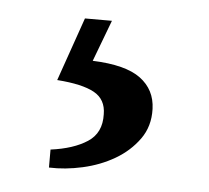

<svg xmlns="http://www.w3.org/2000/svg" viewBox="-32 -35 348 319"><g transform="rotate(5 142.0 125.0)"><path d="M117 68Q172 70 197 88.5Q222 107 223 139Q224 168 208.5 189.5Q193 211 169 225Q145 239 116 245.5Q87 252 60 251V221Q98 216 121 201Q144 186 143 155Q143 130 123 119Q103 108 61 105L98 -1H143Z"/></g></svg>

Font: PT Serif
Style: Regular
Weight: 400
Designer: A.Korolkova, O.Umpeleva, V.Yefimov
Foundry: ParaType Ltd
Version: Version 1.000W OFL; ttfautohint (v1.6)